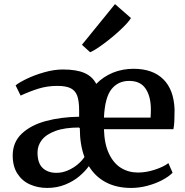

<svg xmlns="http://www.w3.org/2000/svg" viewBox="-20 -906 901 937"><path d="M42 0ZM541 -885.7H541.5L619.1 -817.9Q606.4 -796.4 567.4 -760Q528.3 -723.6 485.4 -691.9Q442.4 -660.2 420.4 -651.4H419.4L379.9 -687.5ZM210.4 11.2Q164.6 11.2 126.2 -5.9Q87.9 -22.9 64.9 -58.6Q42 -94.2 42 -147Q42 -212.4 86.7 -254.2Q131.3 -295.9 204.3 -315.4Q277.3 -335 366.2 -336.4V-366.2Q366.2 -412.1 357.2 -437.7Q348.1 -463.4 325.4 -475.1Q302.7 -486.8 259.8 -486.8Q210.9 -486.8 168.5 -473.6Q126 -460.4 80.6 -439.5L56.2 -489.3Q71.3 -502.4 109.6 -521Q147.9 -539.6 195.8 -553.2Q243.7 -566.9 287.1 -566.9Q353 -566.9 391.8 -550Q430.7 -533.2 449.7 -496.6Q484.4 -532.2 531 -551.3Q577.6 -570.3 631.8 -570.3Q725.1 -570.3 776.9 -519.3Q828.6 -468.3 832 -371.1Q832 -336.9 830.8 -314.5Q829.6 -292 826.2 -275.4H487.3Q489.3 -203.6 511.7 -156.2Q534.2 -108.9 570.8 -86.4Q607.4 -64 653.3 -64Q693.4 -64 735.8 -77.9Q778.3 -91.8 801.8 -109.9L822.3 -63Q803.7 -43.9 771.2 -26.9Q738.8 -9.8 699 0.7Q659.2 11.2 620.1 11.2Q548.8 11.2 496.8 -16.4Q444.8 -43.9 413.6 -95.2Q395.5 -69.8 366.9 -45.7Q338.4 -21.5 298.1 -5.1Q257.8 11.2 210.4 11.2ZM714.8 -332Q716.3 -352.1 716.3 -374Q715.8 -436 690.4 -473.6Q665 -511.2 610.4 -511.2Q556.2 -511.2 523.9 -470.5Q491.7 -429.7 487.3 -332ZM369.6 -278.8V-280.3L366.2 -282.7V-283.7Q296.4 -283.7 251 -267.1Q205.6 -250.5 184.3 -223.1Q163.1 -195.8 163.1 -162.1Q163.1 -109.9 188.2 -86.2Q213.4 -62.5 255.9 -62.5Q284.2 -62.5 311.5 -74.5Q338.9 -86.4 360.1 -104.5Q381.3 -122.6 392.1 -140.1Q369.6 -200.2 369.6 -278.8Z"/></svg>

Font: Merriweather
Style: Regular
Weight: 400
Designer: Eben Sorkin
Foundry: Eben Sorkin
Version: Version 1.584; ttfautohint (v1.6)